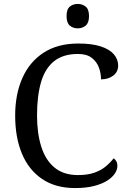

<svg xmlns="http://www.w3.org/2000/svg" viewBox="-20 -945 654 975"><path d="M361 10Q262 10 194 -36Q126 -82 91.5 -164.5Q57 -247 57 -358Q57 -466 93.5 -548.5Q130 -631 201.5 -677.5Q273 -724 378 -724Q446 -724 491 -709.5Q536 -695 558 -669.5Q580 -644 580 -612Q580 -580 555 -561Q530 -542 493 -542Q493 -573 482 -602.5Q471 -632 445.5 -651.5Q420 -671 376 -671Q301 -671 255 -634.5Q209 -598 188.5 -528Q168 -458 168 -358Q168 -269 189.5 -200.5Q211 -132 257 -94Q303 -56 376 -56Q425 -56 459 -68Q493 -80 516.5 -99.5Q540 -119 557 -141Q565 -136 570.5 -126.5Q576 -117 576 -102Q576 -83 563 -63.5Q550 -44 524 -27.5Q498 -11 457.5 -0.5Q417 10 361 10ZM375 -801Q351 -801 334.5 -815Q318 -829 318 -863Q318 -898 334.5 -911.5Q351 -925 375 -925Q398 -925 415 -911.5Q432 -898 432 -863Q432 -829 415 -815Q398 -801 375 -801Z"/></svg>

Font: Noto Serif Gujarati
Style: Regular
Weight: 400
Designer: Universal Thirst, Indian Type Foundry and the Monotype Design Team
Foundry: Monotype Imaging Inc.
Version: Version 2.102